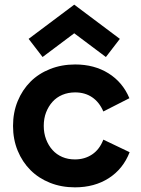

<svg xmlns="http://www.w3.org/2000/svg" viewBox="-20 -791 606 825"><path d="M36 -250Q36 -308 56 -356.5Q76 -405 111 -440Q146 -475 195.5 -494.5Q245 -514 303 -514Q385 -514 446 -476Q507 -438 536 -369L424 -312Q407 -352 376 -373Q345 -394 303 -394Q273 -394 248 -383.5Q223 -373 205.5 -353.5Q188 -334 178 -308Q168 -282 168 -250Q168 -219 178 -192.5Q188 -166 205.5 -146.5Q223 -127 247.5 -116.5Q272 -106 302 -106Q344 -106 376 -127.5Q408 -149 424 -191L537 -137Q509 -65 447.5 -25.5Q386 14 302 14Q244 14 195 -5.5Q146 -25 111 -60Q76 -95 56 -143.5Q36 -192 36 -250ZM103 -624 299 -771 495 -624 435 -546 299 -648 163 -546Z"/></svg>

Font: NT Somic Bold
Style: Regular
Weight: 700
Designer: Ravid Balaliev — lead type designer, mastering
Michael Voronin — secret advisor, marketing
Ivan Kovalenko — best boy
Foundry: NT Type
Version: Version 0.7